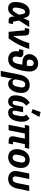

<svg xmlns="http://www.w3.org/2000/svg" viewBox="1898 -2752 1055 4890"><g transform="rotate(90 2425.0 -307.5)"><path d="M594 -112H535L503 -266L669 -525H514L474 -447L442 -377H438C426 -489 379 -537 278 -537C137 -537 31 -397 31 -170C31 -48 92 12 193 12C275 12 336 -24 400 -148H403V-99C403 -36 440 0 498 0H572ZM223 -103C194 -103 174 -122 174 -170C174 -194 175 -209 180 -235L194 -305C211 -388 248 -422 285 -422C314 -422 334 -399 344 -327L353 -263L317 -197C277 -123 249 -103 223 -103Z M961 0C1089 -178 1178 -359 1228 -525H1079C1039 -385 986 -267 904 -125H897L891 -327L884 -448C881 -496 848 -525 794 -525H715L693 -413H752L791 0Z M1255 -375 1233 -263H1292L1290 -253C1286 -233 1283 -211 1283 -191C1283 -69 1360 12 1488 12C1558 12 1615 -14 1660 -59C1749 -148 1802 -415 1802 -533C1802 -671 1722 -752 1594 -752C1524 -752 1468 -726 1426 -684C1382 -640 1359 -580 1359 -526C1359 -426 1434 -351 1574 -351H1628L1601 -216C1585 -138 1545 -101 1493 -101C1443 -101 1419 -134 1419 -184C1419 -196 1422 -217 1424 -229L1429 -254C1433 -273 1436 -287 1436 -299C1436 -343 1400 -375 1346 -375ZM1498 -526C1498 -538 1500 -547 1503 -561C1512 -602 1537 -639 1589 -639C1639 -639 1663 -606 1663 -556C1663 -528 1661 -510 1656 -486L1651 -463H1581C1519 -463 1498 -488 1498 -526Z M1786 200H1926L1984 -91H1989C1996 -34 2044 12 2118 12C2248 12 2347 -132 2347 -326C2347 -464 2274 -537 2138 -537C2011 -537 1916 -453 1882 -281ZM2080 -101C2014 -101 1996 -148 2007 -204L2028 -309C2043 -384 2080 -424 2133 -424C2182 -424 2208 -391 2208 -341C2208 -328 2206 -316 2205 -310L2186 -216C2170 -138 2142 -101 2080 -101Z M2958 -784 2833 -815 2760 -608 2849 -579ZM2840 -369H2700L2661 -177C2650 -121 2628 -101 2594 -101C2564 -101 2548 -118 2548 -148C2548 -160 2549 -178 2553 -200L2571 -289C2585 -359 2616 -410 2672 -448L2598 -537C2470 -465 2409 -324 2409 -164C2409 -60 2469 12 2563 12C2635 12 2689 -25 2719 -125H2723C2723 -25 2770 12 2854 12C2980 12 3081 -113 3081 -349C3081 -425 3055 -486 3001 -536L2898 -454C2930 -422 2942 -383 2942 -343C2942 -327 2939 -307 2935 -289L2913 -177C2902 -121 2880 -101 2846 -101C2816 -101 2800 -118 2800 -148C2800 -160 2801 -174 2806 -200Z M3636 0 3658 -112H3590L3651 -413H3747L3769 -525H3183L3161 -413H3241L3158 0H3298L3381 -413H3510L3456 -142C3453 -127 3452 -109 3452 -99C3452 -33 3494 0 3575 0Z M3988 12C4144 12 4259 -128 4259 -318C4259 -456 4178 -537 4050 -537C3894 -537 3779 -397 3779 -207C3779 -69 3860 12 3988 12ZM3993 -101C3944 -101 3918 -134 3918 -184C3918 -197 3920 -209 3921 -215L3940 -309C3955 -384 3992 -424 4045 -424C4094 -424 4120 -391 4120 -341C4120 -328 4118 -316 4117 -310L4098 -216C4083 -141 4046 -101 3993 -101Z M4539 -525H4399L4344 -249C4338 -217 4336 -194 4336 -166C4336 -68 4411 12 4535 12C4668 12 4752 -69 4784 -225L4845 -525H4705L4646 -233C4624 -125 4591 -101 4540 -101C4496 -101 4472 -126 4472 -174C4472 -190 4475 -204 4482 -239Z"/></g></svg>

Font: LVC Sans
Style: Bold Italic
Weight: 700
Italic angle: -11.31°
Designer: Mike Abbink, Paul van der Laan, Pieter van Rosmalen
Foundry: Bold Monday
Version: Version 3.0